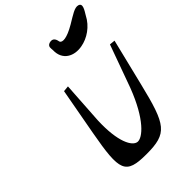

<svg xmlns="http://www.w3.org/2000/svg" viewBox="-349 -1447 1597 1597"><g transform="rotate(-45 449.5 -648.5)"><path d="M341 -870 290 -865 214 -449C145 -68 160 -9 405 -9C650 -9 689 -68 782 -449L884 -865L835 -870L699 -494C596 -224 478 -128 424 -134C369 -140 307 -248 317 -494ZM466 -1172C462 -1055 557 -1008 656 -1027C735 -1041 819 -1095 864 -1184C884 -1218 923 -1273 879 -1286C842 -1297 793 -1261 720 -1218C617 -1158 572 -1161 557 -1179C554 -1184 553 -1191 551 -1200C548 -1208 539 -1249 490 -1234C454 -1221 466 -1190 466 -1172Z"/></g></svg>

Font: Venom Sans
Style: BdObl
Weight: 700
Version: Version 1.001